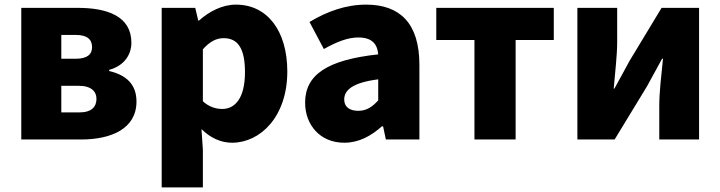

<svg xmlns="http://www.w3.org/2000/svg" viewBox="-20 -603 3114 830"><path d="M72 0H331C460 0 570 -46 570 -164C570 -240 524 -279 452 -296V-301C521 -320 548 -371 548 -418C548 -533 444 -569 316 -569H72ZM245 -349V-452H307C358 -452 378 -432 378 -399C378 -368 357 -349 307 -349ZM245 -117V-232H321C375 -232 397 -207 397 -176C397 -142 377 -117 322 -117Z M679 207H857V44L851 -45C889 -7 935 14 983 14C1105 14 1222 -98 1222 -294C1222 -469 1136 -583 1000 -583C941 -583 885 -554 840 -514H837L824 -569H679ZM941 -132C914 -132 885 -140 857 -165V-390C887 -423 914 -438 947 -438C1010 -438 1039 -391 1039 -291C1039 -177 995 -132 941 -132Z M1468 14C1531 14 1584 -15 1631 -57H1636L1648 0H1793V-323C1793 -501 1710 -583 1563 -583C1474 -583 1393 -553 1318 -508L1380 -391C1437 -423 1484 -441 1529 -441C1587 -441 1611 -414 1615 -368C1393 -344 1299 -279 1299 -159C1299 -64 1363 14 1468 14ZM1529 -124C1492 -124 1468 -140 1468 -173C1468 -213 1504 -246 1615 -260V-169C1589 -141 1565 -124 1529 -124Z M2031 0H2209V-430H2374V-569H1866V-430H2031Z M2476 0H2637L2777 -230C2795 -262 2823 -315 2842 -349H2846C2839 -279 2830 -204 2830 -148V0H3002V-569H2840L2701 -339C2684 -306 2654 -254 2636 -220H2633C2639 -289 2648 -365 2648 -421V-569H2476Z"/></svg>

Font: Noto Sans TC Black
Style: Regular
Weight: 900
Designer: Ryoko NISHIZUKA 西塚涼子 (kana, bopomofo & ideographs); Paul D. Hunt (Latin, Greek & Cyrillic); Sandoll Communications 산돌커뮤니
Foundry: Adobe
Version: Version 2.004;hotconv 1.0.118;makeotfexe 2.5.65603